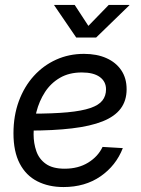

<svg xmlns="http://www.w3.org/2000/svg" viewBox="-20 -755 578 787"><path d="M240.2 11.7Q179.2 11.7 132.8 -12Q86.4 -35.6 60.8 -84.7Q35.2 -133.8 35.2 -208.5Q35.2 -280.3 57.1 -340.1Q79.1 -399.9 118.4 -443.4Q157.7 -486.8 210.2 -510.5Q262.7 -534.2 324.2 -534.2Q377 -534.2 416 -516.8Q455.1 -499.5 477.1 -467Q499 -434.6 499 -389.2Q499 -342.3 474.6 -309.8Q450.2 -277.3 400.6 -257.6Q351.1 -237.8 275.1 -228.8Q199.2 -219.7 96.2 -219.7L107.9 -289.1Q197.3 -289.1 256.6 -294.7Q315.9 -300.3 350.6 -312.3Q385.3 -324.2 399.9 -343.3Q414.6 -362.3 414.6 -388.7Q414.6 -420.9 388.9 -439.5Q363.3 -458 315.4 -458Q263.2 -458 225.6 -436Q188 -414.1 164.3 -377.4Q140.6 -340.8 129.2 -295.9Q117.7 -251 117.7 -204.6Q117.7 -168 128.9 -135.5Q140.1 -103 168 -83.3Q195.8 -63.5 245.1 -63.5Q300.8 -63.5 341.3 -88.4Q381.8 -113.3 400.4 -152.8L483.4 -147.9Q455.6 -76.2 392.1 -32.2Q328.6 11.7 240.2 11.7ZM286.1 -734.9 342.3 -648.9 425.8 -734.9H510.3V-733.4L374 -601.1H292.5L202.1 -733.4V-734.9Z"/></svg>

Font: Inter 28pt
Style: Italic
Weight: 400
Italic angle: -9.3988°
Designer: Rasmus Andersson
Foundry: rsms
Version: Version 4.001;git-66647c0bb